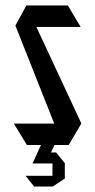

<svg xmlns="http://www.w3.org/2000/svg" viewBox="-20 -528 347 699"><path d="M85 -430 76 -508H227L273 -431V-430ZM185 -59 36 -435 76 -508 276 -79V-78ZM78 0 31 -77V-78H276L230 0ZM146 67 156 27H184L216 66V67ZM99 67V66L129 0H178V1L146 67ZM104 151 74 113V112H171V151ZM171 151V67H216V122L172 151Z"/></svg>

Font: Foldit
Style: Regular
Weight: 400
Version: Version 1.003